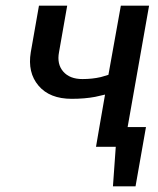

<svg xmlns="http://www.w3.org/2000/svg" viewBox="-20 -520 560 680"><path d="M508 -500 432 -70H497L460 140H380L390 0H320L332 -70L352 -185L317 -177Q280 -170 234 -170Q156 -170 116.5 -216.5Q77 -263 89 -335L118 -500H218L189 -335Q181 -293 204 -266.5Q227 -240 272 -240Q307 -240 337 -247Q339 -248 349 -250.5Q359 -253 364 -255L408 -500Z"/></svg>

Font: Scada
Style: Italic
Weight: 400
Italic angle: -10°
Designer: Jovanny Lemonad
Foundry: Jovanny Lemonad
Version: Version 4.100;PS 004.100;hotconv 1.0.88;makeotf.lib2.5.64775